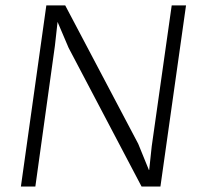

<svg xmlns="http://www.w3.org/2000/svg" viewBox="-20 -680 731 700"><path d="M658.2 -660.2 564.9 0H496.1L230 -505.9L189.9 -600.1L180.2 -513.2L108.9 0H56.2L148.9 -660.2H217.8L483.9 -155.8L522.9 -60.1H523.9L533.2 -147L606 -660.2Z"/></svg>

Font: Human Sans Light
Style: Italic
Weight: 300
Italic angle: -8°
Designer: Tim Radville
Foundry: Continuum
Version: Version 1.000;FEAKit 1.0